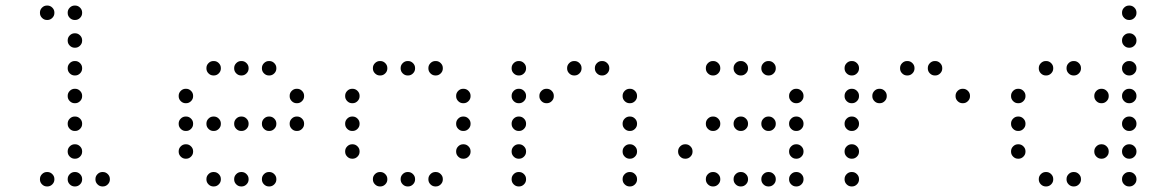

<svg xmlns="http://www.w3.org/2000/svg" viewBox="-20 -696 4240 692"><path d="M149 -676Q139 -676 131.5 -668.5Q124 -661 124 -651V-649Q124 -639 131.5 -631.5Q139 -624 149 -624H151Q161 -624 168.5 -631.5Q176 -639 176 -649V-651Q176 -661 168.5 -668.5Q161 -676 151 -676ZM249 -676Q239 -676 231.5 -668.5Q224 -661 224 -651V-649Q224 -639 231.5 -631.5Q239 -624 249 -624H251Q261 -624 268.5 -631.5Q276 -639 276 -649V-651Q276 -661 268.5 -668.5Q261 -676 251 -676ZM249 -576Q239 -576 231.5 -568.5Q224 -561 224 -551V-549Q224 -539 231.5 -531.5Q239 -524 249 -524H251Q261 -524 268.5 -531.5Q276 -539 276 -549V-551Q276 -561 268.5 -568.5Q261 -576 251 -576ZM249 -476Q239 -476 231.5 -468.5Q224 -461 224 -451V-449Q224 -439 231.5 -431.5Q239 -424 249 -424H251Q261 -424 268.5 -431.5Q276 -439 276 -449V-451Q276 -461 268.5 -468.5Q261 -476 251 -476ZM249 -376Q239 -376 231.5 -368.5Q224 -361 224 -351V-349Q224 -339 231.5 -331.5Q239 -324 249 -324H251Q261 -324 268.5 -331.5Q276 -339 276 -349V-351Q276 -361 268.5 -368.5Q261 -376 251 -376ZM249 -276Q239 -276 231.5 -268.5Q224 -261 224 -251V-249Q224 -239 231.5 -231.5Q239 -224 249 -224H251Q261 -224 268.5 -231.5Q276 -239 276 -249V-251Q276 -261 268.5 -268.5Q261 -276 251 -276ZM249 -176Q239 -176 231.5 -168.5Q224 -161 224 -151V-149Q224 -139 231.5 -131.5Q239 -124 249 -124H251Q261 -124 268.5 -131.5Q276 -139 276 -149V-151Q276 -161 268.5 -168.5Q261 -176 251 -176ZM149 -76Q139 -76 131.5 -68.5Q124 -61 124 -51V-49Q124 -39 131.5 -31.5Q139 -24 149 -24H151Q161 -24 168.5 -31.5Q176 -39 176 -49V-51Q176 -61 168.5 -68.5Q161 -76 151 -76ZM249 -76Q239 -76 231.5 -68.5Q224 -61 224 -51V-49Q224 -39 231.5 -31.5Q239 -24 249 -24H251Q261 -24 268.5 -31.5Q276 -39 276 -49V-51Q276 -61 268.5 -68.5Q261 -76 251 -76ZM349 -76Q339 -76 331.5 -68.5Q324 -61 324 -51V-49Q324 -39 331.5 -31.5Q339 -24 349 -24H351Q361 -24 368.5 -31.5Q376 -39 376 -49V-51Q376 -61 368.5 -68.5Q361 -76 351 -76Z M749 -476Q739 -476 731.5 -468.5Q724 -461 724 -451V-449Q724 -439 731.5 -431.5Q739 -424 749 -424H751Q761 -424 768.5 -431.5Q776 -439 776 -449V-451Q776 -461 768.5 -468.5Q761 -476 751 -476ZM849 -476Q839 -476 831.5 -468.5Q824 -461 824 -451V-449Q824 -439 831.5 -431.5Q839 -424 849 -424H851Q861 -424 868.5 -431.5Q876 -439 876 -449V-451Q876 -461 868.5 -468.5Q861 -476 851 -476ZM949 -476Q939 -476 931.5 -468.5Q924 -461 924 -451V-449Q924 -439 931.5 -431.5Q939 -424 949 -424H951Q961 -424 968.5 -431.5Q976 -439 976 -449V-451Q976 -461 968.5 -468.5Q961 -476 951 -476ZM649 -376Q639 -376 631.5 -368.5Q624 -361 624 -351V-349Q624 -339 631.5 -331.5Q639 -324 649 -324H651Q661 -324 668.5 -331.5Q676 -339 676 -349V-351Q676 -361 668.5 -368.5Q661 -376 651 -376ZM1049 -376Q1039 -376 1031.5 -368.5Q1024 -361 1024 -351V-349Q1024 -339 1031.5 -331.5Q1039 -324 1049 -324H1051Q1061 -324 1068.5 -331.5Q1076 -339 1076 -349V-351Q1076 -361 1068.5 -368.5Q1061 -376 1051 -376ZM649 -276Q639 -276 631.5 -268.5Q624 -261 624 -251V-249Q624 -239 631.5 -231.5Q639 -224 649 -224H651Q661 -224 668.5 -231.5Q676 -239 676 -249V-251Q676 -261 668.5 -268.5Q661 -276 651 -276ZM749 -276Q739 -276 731.5 -268.5Q724 -261 724 -251V-249Q724 -239 731.5 -231.5Q739 -224 749 -224H751Q761 -224 768.5 -231.5Q776 -239 776 -249V-251Q776 -261 768.5 -268.5Q761 -276 751 -276ZM849 -276Q839 -276 831.5 -268.5Q824 -261 824 -251V-249Q824 -239 831.5 -231.5Q839 -224 849 -224H851Q861 -224 868.5 -231.5Q876 -239 876 -249V-251Q876 -261 868.5 -268.5Q861 -276 851 -276ZM949 -276Q939 -276 931.5 -268.5Q924 -261 924 -251V-249Q924 -239 931.5 -231.5Q939 -224 949 -224H951Q961 -224 968.5 -231.5Q976 -239 976 -249V-251Q976 -261 968.5 -268.5Q961 -276 951 -276ZM1049 -276Q1039 -276 1031.5 -268.5Q1024 -261 1024 -251V-249Q1024 -239 1031.5 -231.5Q1039 -224 1049 -224H1051Q1061 -224 1068.5 -231.5Q1076 -239 1076 -249V-251Q1076 -261 1068.5 -268.5Q1061 -276 1051 -276ZM649 -176Q639 -176 631.5 -168.5Q624 -161 624 -151V-149Q624 -139 631.5 -131.5Q639 -124 649 -124H651Q661 -124 668.5 -131.5Q676 -139 676 -149V-151Q676 -161 668.5 -168.5Q661 -176 651 -176ZM749 -76Q739 -76 731.5 -68.5Q724 -61 724 -51V-49Q724 -39 731.5 -31.5Q739 -24 749 -24H751Q761 -24 768.5 -31.5Q776 -39 776 -49V-51Q776 -61 768.5 -68.5Q761 -76 751 -76ZM849 -76Q839 -76 831.5 -68.5Q824 -61 824 -51V-49Q824 -39 831.5 -31.5Q839 -24 849 -24H851Q861 -24 868.5 -31.5Q876 -39 876 -49V-51Q876 -61 868.5 -68.5Q861 -76 851 -76ZM949 -76Q939 -76 931.5 -68.5Q924 -61 924 -51V-49Q924 -39 931.5 -31.5Q939 -24 949 -24H951Q961 -24 968.5 -31.5Q976 -39 976 -49V-51Q976 -61 968.5 -68.5Q961 -76 951 -76Z M1349 -476Q1339 -476 1331.5 -468.5Q1324 -461 1324 -451V-449Q1324 -439 1331.5 -431.5Q1339 -424 1349 -424H1351Q1361 -424 1368.5 -431.5Q1376 -439 1376 -449V-451Q1376 -461 1368.5 -468.5Q1361 -476 1351 -476ZM1449 -476Q1439 -476 1431.5 -468.5Q1424 -461 1424 -451V-449Q1424 -439 1431.5 -431.5Q1439 -424 1449 -424H1451Q1461 -424 1468.5 -431.5Q1476 -439 1476 -449V-451Q1476 -461 1468.5 -468.5Q1461 -476 1451 -476ZM1549 -476Q1539 -476 1531.5 -468.5Q1524 -461 1524 -451V-449Q1524 -439 1531.5 -431.5Q1539 -424 1549 -424H1551Q1561 -424 1568.5 -431.5Q1576 -439 1576 -449V-451Q1576 -461 1568.5 -468.5Q1561 -476 1551 -476ZM1249 -376Q1239 -376 1231.5 -368.5Q1224 -361 1224 -351V-349Q1224 -339 1231.5 -331.5Q1239 -324 1249 -324H1251Q1261 -324 1268.5 -331.5Q1276 -339 1276 -349V-351Q1276 -361 1268.5 -368.5Q1261 -376 1251 -376ZM1649 -376Q1639 -376 1631.5 -368.5Q1624 -361 1624 -351V-349Q1624 -339 1631.5 -331.5Q1639 -324 1649 -324H1651Q1661 -324 1668.5 -331.5Q1676 -339 1676 -349V-351Q1676 -361 1668.5 -368.5Q1661 -376 1651 -376ZM1249 -276Q1239 -276 1231.5 -268.5Q1224 -261 1224 -251V-249Q1224 -239 1231.5 -231.5Q1239 -224 1249 -224H1251Q1261 -224 1268.5 -231.5Q1276 -239 1276 -249V-251Q1276 -261 1268.5 -268.5Q1261 -276 1251 -276ZM1649 -276Q1639 -276 1631.5 -268.5Q1624 -261 1624 -251V-249Q1624 -239 1631.5 -231.5Q1639 -224 1649 -224H1651Q1661 -224 1668.5 -231.5Q1676 -239 1676 -249V-251Q1676 -261 1668.5 -268.5Q1661 -276 1651 -276ZM1249 -176Q1239 -176 1231.5 -168.5Q1224 -161 1224 -151V-149Q1224 -139 1231.5 -131.5Q1239 -124 1249 -124H1251Q1261 -124 1268.5 -131.5Q1276 -139 1276 -149V-151Q1276 -161 1268.5 -168.5Q1261 -176 1251 -176ZM1649 -176Q1639 -176 1631.5 -168.5Q1624 -161 1624 -151V-149Q1624 -139 1631.5 -131.5Q1639 -124 1649 -124H1651Q1661 -124 1668.5 -131.5Q1676 -139 1676 -149V-151Q1676 -161 1668.5 -168.5Q1661 -176 1651 -176ZM1349 -76Q1339 -76 1331.5 -68.5Q1324 -61 1324 -51V-49Q1324 -39 1331.5 -31.5Q1339 -24 1349 -24H1351Q1361 -24 1368.5 -31.5Q1376 -39 1376 -49V-51Q1376 -61 1368.5 -68.5Q1361 -76 1351 -76ZM1449 -76Q1439 -76 1431.5 -68.5Q1424 -61 1424 -51V-49Q1424 -39 1431.5 -31.5Q1439 -24 1449 -24H1451Q1461 -24 1468.5 -31.5Q1476 -39 1476 -49V-51Q1476 -61 1468.5 -68.5Q1461 -76 1451 -76ZM1549 -76Q1539 -76 1531.5 -68.5Q1524 -61 1524 -51V-49Q1524 -39 1531.5 -31.5Q1539 -24 1549 -24H1551Q1561 -24 1568.5 -31.5Q1576 -39 1576 -49V-51Q1576 -61 1568.5 -68.5Q1561 -76 1551 -76Z M1849 -476Q1839 -476 1831.5 -468.5Q1824 -461 1824 -451V-449Q1824 -439 1831.5 -431.5Q1839 -424 1849 -424H1851Q1861 -424 1868.5 -431.5Q1876 -439 1876 -449V-451Q1876 -461 1868.5 -468.5Q1861 -476 1851 -476ZM2049 -476Q2039 -476 2031.5 -468.5Q2024 -461 2024 -451V-449Q2024 -439 2031.5 -431.5Q2039 -424 2049 -424H2051Q2061 -424 2068.5 -431.5Q2076 -439 2076 -449V-451Q2076 -461 2068.5 -468.5Q2061 -476 2051 -476ZM2149 -476Q2139 -476 2131.5 -468.5Q2124 -461 2124 -451V-449Q2124 -439 2131.5 -431.5Q2139 -424 2149 -424H2151Q2161 -424 2168.5 -431.5Q2176 -439 2176 -449V-451Q2176 -461 2168.5 -468.5Q2161 -476 2151 -476ZM1849 -376Q1839 -376 1831.5 -368.5Q1824 -361 1824 -351V-349Q1824 -339 1831.5 -331.5Q1839 -324 1849 -324H1851Q1861 -324 1868.5 -331.5Q1876 -339 1876 -349V-351Q1876 -361 1868.5 -368.5Q1861 -376 1851 -376ZM1949 -376Q1939 -376 1931.5 -368.5Q1924 -361 1924 -351V-349Q1924 -339 1931.5 -331.5Q1939 -324 1949 -324H1951Q1961 -324 1968.5 -331.5Q1976 -339 1976 -349V-351Q1976 -361 1968.5 -368.5Q1961 -376 1951 -376ZM2249 -376Q2239 -376 2231.5 -368.5Q2224 -361 2224 -351V-349Q2224 -339 2231.5 -331.5Q2239 -324 2249 -324H2251Q2261 -324 2268.5 -331.5Q2276 -339 2276 -349V-351Q2276 -361 2268.5 -368.5Q2261 -376 2251 -376ZM1849 -276Q1839 -276 1831.5 -268.5Q1824 -261 1824 -251V-249Q1824 -239 1831.5 -231.5Q1839 -224 1849 -224H1851Q1861 -224 1868.5 -231.5Q1876 -239 1876 -249V-251Q1876 -261 1868.5 -268.5Q1861 -276 1851 -276ZM2249 -276Q2239 -276 2231.5 -268.5Q2224 -261 2224 -251V-249Q2224 -239 2231.5 -231.5Q2239 -224 2249 -224H2251Q2261 -224 2268.5 -231.5Q2276 -239 2276 -249V-251Q2276 -261 2268.5 -268.5Q2261 -276 2251 -276ZM1849 -176Q1839 -176 1831.5 -168.5Q1824 -161 1824 -151V-149Q1824 -139 1831.5 -131.5Q1839 -124 1849 -124H1851Q1861 -124 1868.5 -131.5Q1876 -139 1876 -149V-151Q1876 -161 1868.5 -168.5Q1861 -176 1851 -176ZM2249 -176Q2239 -176 2231.5 -168.5Q2224 -161 2224 -151V-149Q2224 -139 2231.5 -131.5Q2239 -124 2249 -124H2251Q2261 -124 2268.5 -131.5Q2276 -139 2276 -149V-151Q2276 -161 2268.5 -168.5Q2261 -176 2251 -176ZM1849 -76Q1839 -76 1831.5 -68.5Q1824 -61 1824 -51V-49Q1824 -39 1831.5 -31.5Q1839 -24 1849 -24H1851Q1861 -24 1868.5 -31.5Q1876 -39 1876 -49V-51Q1876 -61 1868.5 -68.5Q1861 -76 1851 -76ZM2249 -76Q2239 -76 2231.5 -68.5Q2224 -61 2224 -51V-49Q2224 -39 2231.5 -31.5Q2239 -24 2249 -24H2251Q2261 -24 2268.5 -31.5Q2276 -39 2276 -49V-51Q2276 -61 2268.5 -68.5Q2261 -76 2251 -76Z M2549 -476Q2539 -476 2531.5 -468.5Q2524 -461 2524 -451V-449Q2524 -439 2531.5 -431.5Q2539 -424 2549 -424H2551Q2561 -424 2568.5 -431.5Q2576 -439 2576 -449V-451Q2576 -461 2568.5 -468.5Q2561 -476 2551 -476ZM2649 -476Q2639 -476 2631.5 -468.5Q2624 -461 2624 -451V-449Q2624 -439 2631.5 -431.5Q2639 -424 2649 -424H2651Q2661 -424 2668.5 -431.5Q2676 -439 2676 -449V-451Q2676 -461 2668.5 -468.5Q2661 -476 2651 -476ZM2749 -476Q2739 -476 2731.5 -468.5Q2724 -461 2724 -451V-449Q2724 -439 2731.5 -431.5Q2739 -424 2749 -424H2751Q2761 -424 2768.5 -431.5Q2776 -439 2776 -449V-451Q2776 -461 2768.5 -468.5Q2761 -476 2751 -476ZM2849 -376Q2839 -376 2831.5 -368.5Q2824 -361 2824 -351V-349Q2824 -339 2831.5 -331.5Q2839 -324 2849 -324H2851Q2861 -324 2868.5 -331.5Q2876 -339 2876 -349V-351Q2876 -361 2868.5 -368.5Q2861 -376 2851 -376ZM2549 -276Q2539 -276 2531.5 -268.5Q2524 -261 2524 -251V-249Q2524 -239 2531.5 -231.5Q2539 -224 2549 -224H2551Q2561 -224 2568.5 -231.5Q2576 -239 2576 -249V-251Q2576 -261 2568.5 -268.5Q2561 -276 2551 -276ZM2649 -276Q2639 -276 2631.5 -268.5Q2624 -261 2624 -251V-249Q2624 -239 2631.5 -231.5Q2639 -224 2649 -224H2651Q2661 -224 2668.5 -231.5Q2676 -239 2676 -249V-251Q2676 -261 2668.5 -268.5Q2661 -276 2651 -276ZM2749 -276Q2739 -276 2731.5 -268.5Q2724 -261 2724 -251V-249Q2724 -239 2731.5 -231.5Q2739 -224 2749 -224H2751Q2761 -224 2768.5 -231.5Q2776 -239 2776 -249V-251Q2776 -261 2768.5 -268.5Q2761 -276 2751 -276ZM2849 -276Q2839 -276 2831.5 -268.5Q2824 -261 2824 -251V-249Q2824 -239 2831.5 -231.5Q2839 -224 2849 -224H2851Q2861 -224 2868.5 -231.5Q2876 -239 2876 -249V-251Q2876 -261 2868.5 -268.5Q2861 -276 2851 -276ZM2449 -176Q2439 -176 2431.5 -168.5Q2424 -161 2424 -151V-149Q2424 -139 2431.5 -131.5Q2439 -124 2449 -124H2451Q2461 -124 2468.5 -131.5Q2476 -139 2476 -149V-151Q2476 -161 2468.5 -168.5Q2461 -176 2451 -176ZM2849 -176Q2839 -176 2831.5 -168.5Q2824 -161 2824 -151V-149Q2824 -139 2831.5 -131.5Q2839 -124 2849 -124H2851Q2861 -124 2868.5 -131.5Q2876 -139 2876 -149V-151Q2876 -161 2868.5 -168.5Q2861 -176 2851 -176ZM2549 -76Q2539 -76 2531.5 -68.5Q2524 -61 2524 -51V-49Q2524 -39 2531.5 -31.5Q2539 -24 2549 -24H2551Q2561 -24 2568.5 -31.5Q2576 -39 2576 -49V-51Q2576 -61 2568.5 -68.5Q2561 -76 2551 -76ZM2649 -76Q2639 -76 2631.5 -68.5Q2624 -61 2624 -51V-49Q2624 -39 2631.5 -31.5Q2639 -24 2649 -24H2651Q2661 -24 2668.5 -31.5Q2676 -39 2676 -49V-51Q2676 -61 2668.5 -68.5Q2661 -76 2651 -76ZM2749 -76Q2739 -76 2731.5 -68.5Q2724 -61 2724 -51V-49Q2724 -39 2731.5 -31.5Q2739 -24 2749 -24H2751Q2761 -24 2768.5 -31.5Q2776 -39 2776 -49V-51Q2776 -61 2768.5 -68.5Q2761 -76 2751 -76ZM2849 -76Q2839 -76 2831.5 -68.5Q2824 -61 2824 -51V-49Q2824 -39 2831.5 -31.5Q2839 -24 2849 -24H2851Q2861 -24 2868.5 -31.5Q2876 -39 2876 -49V-51Q2876 -61 2868.5 -68.5Q2861 -76 2851 -76Z M3049 -476Q3039 -476 3031.5 -468.5Q3024 -461 3024 -451V-449Q3024 -439 3031.5 -431.5Q3039 -424 3049 -424H3051Q3061 -424 3068.5 -431.5Q3076 -439 3076 -449V-451Q3076 -461 3068.5 -468.5Q3061 -476 3051 -476ZM3249 -476Q3239 -476 3231.5 -468.5Q3224 -461 3224 -451V-449Q3224 -439 3231.5 -431.5Q3239 -424 3249 -424H3251Q3261 -424 3268.5 -431.5Q3276 -439 3276 -449V-451Q3276 -461 3268.5 -468.5Q3261 -476 3251 -476ZM3349 -476Q3339 -476 3331.5 -468.5Q3324 -461 3324 -451V-449Q3324 -439 3331.5 -431.5Q3339 -424 3349 -424H3351Q3361 -424 3368.5 -431.5Q3376 -439 3376 -449V-451Q3376 -461 3368.5 -468.5Q3361 -476 3351 -476ZM3049 -376Q3039 -376 3031.5 -368.5Q3024 -361 3024 -351V-349Q3024 -339 3031.5 -331.5Q3039 -324 3049 -324H3051Q3061 -324 3068.5 -331.5Q3076 -339 3076 -349V-351Q3076 -361 3068.5 -368.5Q3061 -376 3051 -376ZM3149 -376Q3139 -376 3131.5 -368.5Q3124 -361 3124 -351V-349Q3124 -339 3131.5 -331.5Q3139 -324 3149 -324H3151Q3161 -324 3168.5 -331.5Q3176 -339 3176 -349V-351Q3176 -361 3168.5 -368.5Q3161 -376 3151 -376ZM3449 -376Q3439 -376 3431.5 -368.5Q3424 -361 3424 -351V-349Q3424 -339 3431.5 -331.5Q3439 -324 3449 -324H3451Q3461 -324 3468.5 -331.5Q3476 -339 3476 -349V-351Q3476 -361 3468.5 -368.5Q3461 -376 3451 -376ZM3049 -276Q3039 -276 3031.5 -268.5Q3024 -261 3024 -251V-249Q3024 -239 3031.5 -231.5Q3039 -224 3049 -224H3051Q3061 -224 3068.5 -231.5Q3076 -239 3076 -249V-251Q3076 -261 3068.5 -268.5Q3061 -276 3051 -276ZM3049 -176Q3039 -176 3031.5 -168.5Q3024 -161 3024 -151V-149Q3024 -139 3031.5 -131.5Q3039 -124 3049 -124H3051Q3061 -124 3068.5 -131.5Q3076 -139 3076 -149V-151Q3076 -161 3068.5 -168.5Q3061 -176 3051 -176ZM3049 -76Q3039 -76 3031.5 -68.5Q3024 -61 3024 -51V-49Q3024 -39 3031.5 -31.5Q3039 -24 3049 -24H3051Q3061 -24 3068.5 -31.5Q3076 -39 3076 -49V-51Q3076 -61 3068.5 -68.5Q3061 -76 3051 -76Z M4049 -676Q4039 -676 4031.5 -668.5Q4024 -661 4024 -651V-649Q4024 -639 4031.5 -631.5Q4039 -624 4049 -624H4051Q4061 -624 4068.5 -631.5Q4076 -639 4076 -649V-651Q4076 -661 4068.5 -668.5Q4061 -676 4051 -676ZM4049 -576Q4039 -576 4031.5 -568.5Q4024 -561 4024 -551V-549Q4024 -539 4031.5 -531.5Q4039 -524 4049 -524H4051Q4061 -524 4068.5 -531.5Q4076 -539 4076 -549V-551Q4076 -561 4068.5 -568.5Q4061 -576 4051 -576ZM3749 -476Q3739 -476 3731.5 -468.5Q3724 -461 3724 -451V-449Q3724 -439 3731.5 -431.5Q3739 -424 3749 -424H3751Q3761 -424 3768.5 -431.5Q3776 -439 3776 -449V-451Q3776 -461 3768.5 -468.5Q3761 -476 3751 -476ZM3849 -476Q3839 -476 3831.5 -468.5Q3824 -461 3824 -451V-449Q3824 -439 3831.5 -431.5Q3839 -424 3849 -424H3851Q3861 -424 3868.5 -431.5Q3876 -439 3876 -449V-451Q3876 -461 3868.5 -468.5Q3861 -476 3851 -476ZM4049 -476Q4039 -476 4031.5 -468.5Q4024 -461 4024 -451V-449Q4024 -439 4031.5 -431.5Q4039 -424 4049 -424H4051Q4061 -424 4068.5 -431.5Q4076 -439 4076 -449V-451Q4076 -461 4068.5 -468.5Q4061 -476 4051 -476ZM3649 -376Q3639 -376 3631.5 -368.5Q3624 -361 3624 -351V-349Q3624 -339 3631.5 -331.5Q3639 -324 3649 -324H3651Q3661 -324 3668.5 -331.5Q3676 -339 3676 -349V-351Q3676 -361 3668.5 -368.5Q3661 -376 3651 -376ZM3949 -376Q3939 -376 3931.5 -368.5Q3924 -361 3924 -351V-349Q3924 -339 3931.5 -331.5Q3939 -324 3949 -324H3951Q3961 -324 3968.5 -331.5Q3976 -339 3976 -349V-351Q3976 -361 3968.5 -368.5Q3961 -376 3951 -376ZM4049 -376Q4039 -376 4031.5 -368.5Q4024 -361 4024 -351V-349Q4024 -339 4031.5 -331.5Q4039 -324 4049 -324H4051Q4061 -324 4068.5 -331.5Q4076 -339 4076 -349V-351Q4076 -361 4068.5 -368.5Q4061 -376 4051 -376ZM3649 -276Q3639 -276 3631.5 -268.5Q3624 -261 3624 -251V-249Q3624 -239 3631.5 -231.5Q3639 -224 3649 -224H3651Q3661 -224 3668.5 -231.5Q3676 -239 3676 -249V-251Q3676 -261 3668.5 -268.5Q3661 -276 3651 -276ZM4049 -276Q4039 -276 4031.5 -268.5Q4024 -261 4024 -251V-249Q4024 -239 4031.5 -231.5Q4039 -224 4049 -224H4051Q4061 -224 4068.5 -231.5Q4076 -239 4076 -249V-251Q4076 -261 4068.5 -268.5Q4061 -276 4051 -276ZM3649 -176Q3639 -176 3631.5 -168.5Q3624 -161 3624 -151V-149Q3624 -139 3631.5 -131.5Q3639 -124 3649 -124H3651Q3661 -124 3668.5 -131.5Q3676 -139 3676 -149V-151Q3676 -161 3668.5 -168.5Q3661 -176 3651 -176ZM3949 -176Q3939 -176 3931.5 -168.5Q3924 -161 3924 -151V-149Q3924 -139 3931.5 -131.5Q3939 -124 3949 -124H3951Q3961 -124 3968.5 -131.5Q3976 -139 3976 -149V-151Q3976 -161 3968.5 -168.5Q3961 -176 3951 -176ZM4049 -176Q4039 -176 4031.5 -168.5Q4024 -161 4024 -151V-149Q4024 -139 4031.5 -131.5Q4039 -124 4049 -124H4051Q4061 -124 4068.5 -131.5Q4076 -139 4076 -149V-151Q4076 -161 4068.5 -168.5Q4061 -176 4051 -176ZM3749 -76Q3739 -76 3731.5 -68.5Q3724 -61 3724 -51V-49Q3724 -39 3731.5 -31.5Q3739 -24 3749 -24H3751Q3761 -24 3768.5 -31.5Q3776 -39 3776 -49V-51Q3776 -61 3768.5 -68.5Q3761 -76 3751 -76ZM3849 -76Q3839 -76 3831.5 -68.5Q3824 -61 3824 -51V-49Q3824 -39 3831.5 -31.5Q3839 -24 3849 -24H3851Q3861 -24 3868.5 -31.5Q3876 -39 3876 -49V-51Q3876 -61 3868.5 -68.5Q3861 -76 3851 -76ZM4049 -76Q4039 -76 4031.5 -68.5Q4024 -61 4024 -51V-49Q4024 -39 4031.5 -31.5Q4039 -24 4049 -24H4051Q4061 -24 4068.5 -31.5Q4076 -39 4076 -49V-51Q4076 -61 4068.5 -68.5Q4061 -76 4051 -76Z"/></svg>

Font: Doto Rounded
Style: Regular
Weight: 400
Monospace: yes
Version: Version 1.000